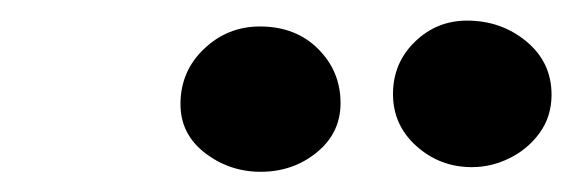

<svg xmlns="http://www.w3.org/2000/svg" viewBox="-20 -762 566 190"><path d="M237.9 -592Q207.1 -592 182.9 -610.6Q158.6 -629.2 158.6 -659Q158.6 -691.5 181.9 -713.6Q205.1 -735.8 237.2 -735.8Q272.6 -735.8 294.8 -713.6Q317 -691.5 317 -659.9Q317 -630.4 293.5 -611.2Q270 -592 237.9 -592ZM446.9 -596.6Q415.4 -596.6 392.1 -617.4Q368.9 -638.2 368.9 -668.9Q368.9 -699.6 390.5 -720.6Q412.1 -741.6 442.2 -741.6Q476 -741.6 500.9 -721Q525.8 -700.4 525.8 -668.2Q525.8 -646.8 514.1 -630.6Q502.5 -614.5 484.5 -605.6Q466.5 -596.6 446.9 -596.6Z"/></svg>

Font: Grandstander Thin
Style: Italic
Weight: 100
Italic angle: -15°
Designer: Tyler Finck
Foundry: Etcetera Type Co
Version: Version 1.200